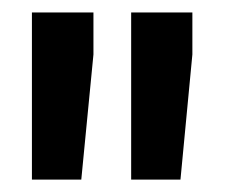

<svg xmlns="http://www.w3.org/2000/svg" viewBox="-20 -770 361 308"><path d="M129.9 -682.6 110.4 -481.9H31.2V-750H129.9ZM288.6 -682.6 269.5 -481.9H190.4V-750H288.6Z"/></svg>

Font: RobotoInd
Style: Bold
Weight: 700
Designer: Google
Version: Version 2.001150; 2014